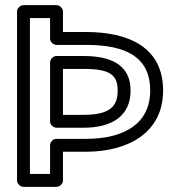

<svg xmlns="http://www.w3.org/2000/svg" viewBox="-20 -699 690 744"><path d="M96 -25V-629H174V-550C174 -535 188 -525 199 -525H313C467 -525 562 -479 562 -348C562 -221 463 -161 313 -161H199C184 -161 174 -147 174 -136V-25ZM46 0C46 11 56 25 71 25H199C210 25 224 15 224 0V-111H313C474 -111 612 -183 612 -348C612 -519 474 -575 313 -575H224V-654C224 -665 214 -679 199 -679H71C60 -679 46 -669 46 -654ZM199 -204H303C416 -204 486 -251 486 -348C486 -448 410 -482 303 -482H199C184 -482 174 -468 174 -457V-229C174 -214 188 -204 199 -204ZM224 -254V-432H303C405 -432 436 -410 436 -348C436 -285 404 -254 303 -254Z"/></svg>

Font: Falling Sky
Style: ExtOu
Weight: 400
Designer: Paul D. Hunt
Foundry: Adobe Systems Incorporated
Version: Version 1.02